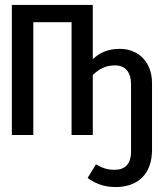

<svg xmlns="http://www.w3.org/2000/svg" viewBox="-20 -547 640 778"><path d="M466 -349C418 -349 384 -334 356 -307V-527H28V0H115V-457H270V0H356V-243C382 -268 408 -282 446 -282C488 -282 511 -255 511 -205V66C511 120 485 141 444 141C411 141 392 132 369 119L335 174C359 192 396 211 448 211C537 211 596 160 596 60V-211C596 -294 542 -349 466 -349Z"/></svg>

Font: FiraMono Nerd Font
Style: Regular
Weight: 400
Designer: Carrois Corporate & Edenspiekermann AG
Foundry: Carrois Corporate GbR & Edenspiekermann AG
Version: Version 003.206;Nerd Fonts 3.3.0